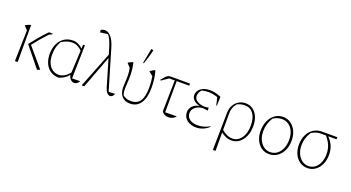

<svg xmlns="http://www.w3.org/2000/svg" viewBox="-58 -1457 4330 2370"><g transform="rotate(20 2106.5 -272.0)"><path d="M98 0 108 -406 61 -457Q77 -466 96.5 -474.5Q116 -483 134 -487V0ZM391 8 179 -254Q222 -310 270.5 -367Q319 -424 372 -478H421V-470L377 -446Q335 -401 295 -354Q255 -307 216 -256L428 -7Q420 -3 411 1Q402 5 391 8Z M677 8H673Q612 8 566.5 -22Q521 -52 496 -106Q471 -160 471 -232Q471 -306 498 -363Q525 -420 574 -452Q623 -484 689 -484Q727 -484 761 -466.5Q795 -449 817 -426L820 -478H844L834 -40L941 -42Q928 -19 911 -7.5Q894 4 876 4Q851 4 829.5 -16Q808 -36 800 -74Q771 -39 739.5 -20.5Q708 -2 677 8ZM502 -233Q502 -168 523 -121.5Q544 -75 580 -50Q616 -25 661 -25Q694 -25 730.5 -43.5Q767 -62 802 -105L816 -396Q796 -421 762 -439Q728 -457 686 -457Q652 -457 620 -446.5Q588 -436 549 -413Q502 -338 502 -233Z M1315 -39 1399 -42Q1380 4 1347 4Q1326 4 1306.5 -17.5Q1287 -39 1275 -79L1171 -431L1009 0H978V-9L1160 -470L1138 -544Q1103 -663 1064 -705L965 -692L961 -724Q988 -739 1013 -739Q1058 -739 1096.5 -693.5Q1135 -648 1160 -562Z M1610 8Q1542 8 1503 -34.5Q1464 -77 1464 -154Q1464 -170 1465.5 -196.5Q1467 -223 1468 -252.5Q1469 -282 1469 -305Q1469 -359 1458 -406L1411 -457Q1434 -469 1446.5 -475.5Q1459 -482 1477 -487Q1488 -444 1493 -399.5Q1498 -355 1498 -314Q1498 -265 1494.5 -223Q1491 -181 1491 -146Q1491 -120 1494.5 -98.5Q1498 -77 1505 -60Q1548 -25 1609 -25Q1692 -25 1730 -82Q1768 -139 1768 -262Q1768 -300 1764.5 -340Q1761 -380 1756 -404L1701 -450Q1723 -465 1736.5 -473.5Q1750 -482 1766 -486Q1780 -447 1788 -385.5Q1796 -324 1796 -266Q1796 -133 1747.5 -62.5Q1699 8 1610 8ZM1603 -519 1592 -522 1629 -712 1633 -716 1659 -709Q1637 -614 1603 -519Z M1872 -389 1862 -396Q1889 -430 1906.5 -447.5Q1924 -465 1938 -471.5Q1952 -478 1968 -478H2225L2223 -450H2059L2057 -40L2209 -42Q2193 -19 2167.5 -7.5Q2142 4 2114 4Q2086 4 2061.5 -8.5Q2037 -21 2026 -44L2034 -450H1961Z M2476 6Q2403 6 2355.5 -33Q2308 -72 2308 -133Q2308 -180 2339.5 -214Q2371 -248 2430 -260Q2383 -269 2352 -297Q2321 -325 2321 -364Q2321 -416 2365.5 -451Q2410 -486 2486 -486Q2520 -486 2551.5 -479.5Q2583 -473 2633 -453L2629 -335H2621L2597 -436Q2534 -458 2474 -458Q2432 -458 2388 -447Q2371 -428 2362 -406Q2353 -384 2353 -366Q2353 -334 2374 -313Q2395 -292 2427 -281.5Q2459 -271 2491 -271L2543 -277V-239L2481 -247Q2445 -247 2413 -232.5Q2381 -218 2361.5 -192.5Q2342 -167 2342 -134Q2342 -84 2381.5 -55Q2421 -26 2486 -26Q2527 -26 2564.5 -36.5Q2602 -47 2642 -69L2645 -62Q2605 -27 2563.5 -10.5Q2522 6 2476 6Z M2769 195 2777 -301Q2778 -354 2801.5 -395.5Q2825 -437 2865 -461Q2905 -485 2955 -485Q3010 -485 3051 -455.5Q3092 -426 3115 -373.5Q3138 -321 3138 -251Q3138 -175 3112.5 -117Q3087 -59 3043.5 -26Q3000 7 2945 7Q2904 7 2867.5 -8.5Q2831 -24 2804 -46V195ZM2804 -301V-80Q2833 -55 2869.5 -37Q2906 -19 2947 -19Q2994 -19 3030 -48Q3066 -77 3086.5 -129Q3107 -181 3107 -250Q3107 -347 3065.5 -402.5Q3024 -458 2952 -458Q2905 -458 2854 -434Q2804 -376 2804 -301Z M3437 7Q3380 7 3336 -23.5Q3292 -54 3267 -107.5Q3242 -161 3242 -230Q3242 -304 3268.5 -361.5Q3295 -419 3341.5 -452Q3388 -485 3447 -485Q3505 -485 3549 -453.5Q3593 -422 3618.5 -368Q3644 -314 3644 -244Q3644 -171 3617 -114.5Q3590 -58 3543.5 -25.5Q3497 7 3437 7ZM3441 -21Q3491 -21 3529.5 -49Q3568 -77 3590 -127.5Q3612 -178 3612 -243Q3612 -307 3590.5 -354.5Q3569 -402 3530.5 -428.5Q3492 -455 3441 -455Q3382 -455 3327 -418Q3274 -331 3274 -236Q3274 -173 3296 -124.5Q3318 -76 3355.5 -48.5Q3393 -21 3441 -21Z M4138 -238Q4138 -167 4112.5 -111.5Q4087 -56 4042 -24.5Q3997 7 3940 7Q3883 7 3839 -23.5Q3795 -54 3770 -107.5Q3745 -161 3745 -231Q3745 -304 3772 -359.5Q3799 -415 3847 -446.5Q3895 -478 3958 -478H4160L4158 -450H4049Q4138 -365 4138 -238ZM3946 -450Q3919 -450 3887.5 -439.5Q3856 -429 3831 -412Q3777 -326 3777 -237Q3777 -175 3798.5 -126Q3820 -77 3858 -49Q3896 -21 3944 -21Q3992 -21 4028.5 -48.5Q4065 -76 4085.5 -124.5Q4106 -173 4106 -236Q4106 -296 4085.5 -347Q4065 -398 4020 -450Z"/></g></svg>

Font: Piazzolla Thin
Style: Regular
Weight: 100
Designer: Juan Pablo del Peral
Foundry: Huerta Tipografica
Version: Version 1.330